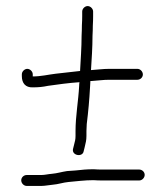

<svg xmlns="http://www.w3.org/2000/svg" viewBox="-20 -618 547 633"><path d="M68 -5H116C128.5 -5 139.6 -7.8 154 -9C171.2 -10.2 188.6 -16.5 206 -18C231.9 -20.2 259.1 -24 288 -24C298 -23.3 307.3 -23 316 -23H439C448.5 -23 457 -31.9 457 -41.5C457 -51.2 448.5 -59 439 -59H316C307.3 -59 298.3 -59.3 289 -60C267 -60 250.6 -58.5 229 -56L201 -54C183.7 -51.5 168.6 -46.5 151 -45C137.8 -44 127.9 -41 116 -41H68C58.5 -41 50 -33.2 50 -23.5C50 -13.9 58.5 -5 68 -5ZM251 -580V-565C251 -555.7 250.7 -545.7 250 -535C250 -524.3 249.7 -512.7 249 -500C249 -460.8 246 -422.8 244 -384C222.2 -381.3 185.1 -377.3 164 -375C138.2 -372 115.9 -366 88 -366V-373C88 -382.2 79.2 -391 70 -391C60.8 -391 52 -382.2 52 -373V-367C52 -343.6 64.4 -329 88 -330C106.8 -330 121.2 -331.4 138 -335C168.8 -339.4 207.2 -344.7 242 -347C241.3 -343 241 -339 241 -335C238.4 -285.5 229 -235.3 229 -186V-170C229 -157.7 227.2 -152.8 224 -140L221 -128C214.5 -105.2 252.8 -97.9 256 -120L259 -132C262.5 -147.1 265 -155.1 265 -170V-186C265 -191.3 265.3 -199 266 -209C271.1 -249.9 274.7 -289.4 277 -333C277 -338.3 277.3 -344.3 278 -351H283C304.5 -352.2 318.6 -355 340 -355H433C442.5 -355 451 -362.8 451 -372.5C451 -382.1 442.5 -391 433 -391H340C318.7 -391 303.3 -388.3 281 -387H280C282.3 -424 285 -462.2 285 -500C285.7 -512 286 -523 286 -533C286.7 -544.3 287 -555 287 -565V-580C287 -589.2 278.2 -598 269 -598C259.8 -598 251 -589.2 251 -580Z"/></svg>

Font: HoneyBee
Style: Lit
Weight: 300
Foundry: Cannot Into Space Fonts
Version: Version 0.89